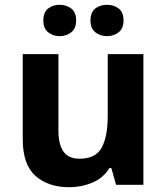

<svg xmlns="http://www.w3.org/2000/svg" viewBox="-20 -772 697 802"><path d="M579 -546V0H465L445 -70H437Q411 -28 365.5 -9Q320 10 269 10Q181 10 128 -37.5Q75 -85 75 -190V-546H224V-227Q224 -169 245 -139Q266 -109 312 -109Q380 -109 405 -155.5Q430 -202 430 -289V-546ZM161 -686Q161 -721 181 -736.5Q201 -752 228.9 -752Q256.8 -752 277.4 -736.6Q298 -721.2 298 -686.4Q298 -653 277.4 -637Q256.8 -621 228.9 -621Q201 -621 181 -637.2Q161 -653.5 161 -686ZM358 -686Q358 -721 378.1 -736.5Q398.3 -752 426.6 -752Q455 -752 475.5 -736.6Q496 -721.2 496 -686.4Q496 -653 475.4 -637Q454.9 -621 427 -621Q398.5 -621 378.2 -637.2Q358 -653.5 358 -686Z"/></svg>

Font: Noto Sans Bassa Vah
Style: Regular
Weight: 400
Designer: Monotype Design Team
Foundry: Monotype Imaging Inc.
Version: Version 2.002